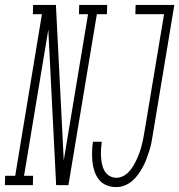

<svg xmlns="http://www.w3.org/2000/svg" viewBox="-84 -755 731 783"><path d="M-64 0 -63 -38H-22L87 -697H50L51 -735H144L176 -101L275 -697H238L239 -735H353L352 -697H311L195 0H145L113 -634L14 -38H51L50 0ZM390 8Q369 8 350.5 0.5Q332 -7 320 -22Q308 -37 301.5 -56Q295 -75 293 -95Q291 -115 291.5 -136Q292 -157 295 -177H331Q329 -162 328 -146.5Q327 -131 328 -115.5Q329 -100 332 -85.5Q335 -71 342 -58.5Q349 -46 362 -38Q375 -30 391 -30Q405 -30 418.5 -37Q432 -44 442.5 -55.5Q453 -67 460.5 -80Q468 -93 474 -106Q480 -119 485 -133Q490 -147 493.5 -161Q497 -175 500 -189Q503 -203 505 -217L585 -697H468L469 -735H627L540 -211Q537 -193 534 -176Q531 -159 525.5 -142Q520 -125 514 -108.5Q508 -92 499.5 -76Q491 -60 480 -44.5Q469 -29 455 -17Q441 -5 424 1.5Q407 8 390 8Z"/></svg>

Font: Iosevka Curly Slab XLtExObl
Style: Regular
Weight: 200
Width: 7
Italic angle: -9°
Monospace: yes
Designer: Belleve Invis
Foundry: Belleve Invis
Version: Version 11.0.0; ttfautohint (v1.8.3)